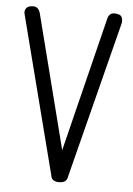

<svg xmlns="http://www.w3.org/2000/svg" viewBox="-52 -766 558 806"><g transform="rotate(5 226.5 -363.0)"><path d="M370 -704Q377 -726 397 -726Q423 -726 429 -712.5Q435 -699 430 -682L262 -22Q257 0 228 0Q196 0 193 -24L22 -690Q18 -704 26 -715Q34 -726 56 -726Q76 -726 84 -703V-704L229 -135Z"/></g></svg>

Font: VDS
Style: Thin
Weight: 100
Width: 0
Designer: artmaker
Foundry: artmaker
Version: Version 1.000 2012 initial release